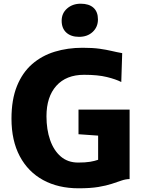

<svg xmlns="http://www.w3.org/2000/svg" viewBox="-20 -1009 776 1037"><path d="M42 -368Q42 -471 71.5 -544Q101 -617 153.5 -662.8Q206 -708.5 275.8 -729.8Q345.5 -751 426 -751Q480.5 -751 517.5 -745.8Q554.5 -740.5 583 -733.8Q611.5 -727 640 -722L635 -566Q606 -581 557.2 -593Q508.5 -605 434 -605Q337.5 -605 284.2 -545.5Q231 -486 231 -381Q231 -309 250.8 -252.5Q270.5 -196 308.5 -163.5Q346.5 -131 402 -131Q441 -131 466.5 -135.2Q492 -139.5 510 -146V-276.5L404 -284V-417H680V-42Q658.5 -41.5 636 -33.8Q613.5 -26 584 -16.2Q554.5 -6.5 511.5 0.8Q468.5 8 405 8Q294.5 8 213 -36.5Q131.5 -81 86.8 -165.2Q42 -249.5 42 -368ZM407 -810Q363.5 -810 338.2 -833Q313 -856 313 -897Q313 -937.5 342.5 -963.2Q372 -989 416 -989Q460.5 -989 484.8 -967.2Q509 -945.5 509 -904Q509 -863 480.5 -836.5Q452 -810 407 -810Z"/></svg>

Font: Merriweather Sans Black
Style: Regular
Weight: 900
Designer: Eben Sorkin
Foundry: Eben Sorkin
Version: Version 1.008; ttfautohint (v1.7.19-72a1) -l 8 -r 50 -G 200 